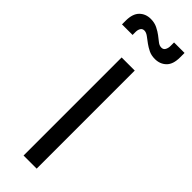

<svg xmlns="http://www.w3.org/2000/svg" viewBox="-269 -740 751 751"><g transform="rotate(45 106.0 -365.0)"><path d="M71 0V-542.5H143.5V0ZM167 -630Q147 -630 132 -637.5Q117 -645 106 -653Q92 -663.5 80.8 -671.8Q69.5 -680 59.5 -680Q49 -680 44 -671.8Q39 -663.5 39 -652V-635H-19.5V-655.5Q-19.5 -693.5 -1.2 -711.8Q17 -730 45.5 -730Q66 -730 82.5 -721.8Q99 -713.5 110 -705Q122.5 -695.5 132.5 -687.5Q142.5 -679.5 153.5 -679.5Q165 -679.5 169.8 -689Q174.5 -698.5 174.5 -709V-729H232.5V-704Q232.5 -666 214 -648Q195.5 -630 167 -630Z"/></g></svg>

Font: Mohave
Style: Regular
Weight: 400
Designer: Gumpita Rahayu
Foundry: Tokotype
Version: Version 2.003; ttfautohint (v1.8.3)